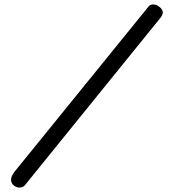

<svg xmlns="http://www.w3.org/2000/svg" viewBox="-20 -728 786 868"><path d="M30 85Q30 68 46 48L652 -699Q660 -708 672 -708Q688 -708 702 -696Q716 -684 716 -672Q716 -661 705 -647L92 110Q83 120 69 120Q54 120 42 110Q30 100 30 85Z"/></svg>

Font: Happy Monkey
Style: Regular
Weight: 400
Version: Version 1.001